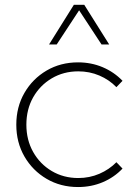

<svg xmlns="http://www.w3.org/2000/svg" viewBox="-20 -752 569 782"><path d="M479 -65.4Q445.3 -29.8 398.7 -10Q352.1 9.8 297.9 9.8Q226.6 9.8 169.7 -23.7Q112.8 -57.1 79.6 -114.5Q46.4 -171.9 46.4 -244.1Q46.4 -316.4 79.6 -373.8Q112.8 -431.2 169.7 -464.6Q226.6 -498 297.9 -498Q351.6 -498 398.2 -478.3Q444.8 -458.5 479 -422.9L454.1 -397Q424.8 -427.2 384.8 -444.3Q344.7 -461.4 298.8 -461.4Q238.8 -461.4 190.7 -432.9Q142.6 -404.3 115 -355.5Q87.4 -306.6 87.4 -244.1Q87.4 -182.1 115 -133.1Q142.6 -84 190.7 -55.4Q238.8 -26.9 298.8 -26.9Q344.7 -26.9 384.8 -44.2Q424.8 -61.5 454.1 -91.3ZM424.8 -570.8H393.6L302.2 -710L210.9 -570.8H179.7L280.8 -732.4H323.2Z"/></svg>

Font: Kumbh Sans ExtraLight
Style: Regular
Weight: 250
Version: Version 1.005